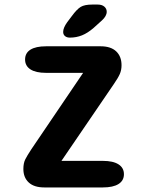

<svg xmlns="http://www.w3.org/2000/svg" viewBox="-20 -822 659 842"><path d="M249.5 -116.5H431Q476 -116.5 499.8 -101.2Q523.5 -86 523.5 -58Q523.5 -30 499.8 -15Q476 0 431 0H174.5Q129.5 0 106 -21.8Q82.5 -43.5 82.5 -81Q82.5 -106.5 90.8 -123Q99 -139.5 117.5 -167.5L344.5 -502.5H182Q137 -502.5 113.5 -517.8Q90 -533 90 -561Q90 -589.5 113.5 -604.2Q137 -619 182 -619H421.5Q466 -619 489.5 -596.8Q513 -574.5 513 -536Q513 -514.5 505.2 -497Q497.5 -479.5 478 -451.5ZM286.5 -657Q273 -657 265 -663.8Q257 -670.5 257 -682Q257 -700 275 -725L295 -751.5Q317 -781.5 334 -791.8Q351 -802 384.5 -802H408.5Q427 -802 437.5 -793Q448 -784 448 -770.5Q448 -751.5 427 -732.5L391 -700Q364.5 -677 339.5 -667Q314.5 -657 286.5 -657Z"/></svg>

Font: Sono Monospace
Style: Bold
Weight: 700
Designer: Tyler Finck
Foundry: Tyler Finck
Version: Version 2.112